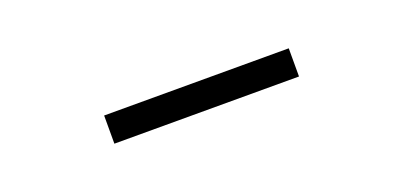

<svg xmlns="http://www.w3.org/2000/svg" viewBox="-16 -819 631 301"><g transform="rotate(-20 300.0 -668.5)"><path d="M146 -645V-692H454V-645Z"/></g></svg>

Font: MOST Montserrat
Style: Regular
Weight: 400
Designer: Julieta Ulanovsky
Foundry: Julieta Ulanovsky
Version: Version 8.000;March 11, 2024;FontCreator 15.0.0.2926 64-bit